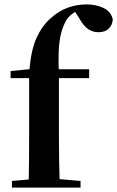

<svg xmlns="http://www.w3.org/2000/svg" viewBox="-20 -850 531 870"><path d="M34 0V-30L147 -40H231L345 -30V0ZM109 0Q111 -58 111.5 -117.5Q112 -177 112 -235V-496H28V-528L159 -541L112 -516L113 -527Q120 -622 145 -677Q170 -732 207 -765Q245 -800 286.5 -815Q328 -830 372 -830Q414 -830 448 -814.5Q482 -799 491 -763Q490 -738 473.5 -721Q457 -704 426 -704Q400 -704 379 -718.5Q358 -733 338 -769L313 -808V-817H360V-809Q335 -805 314.5 -792Q294 -779 282 -761Q266 -734 257 -699.5Q248 -665 246 -618.5Q244 -572 247 -511V-235Q247 -177 248 -117.5Q249 -58 251 0ZM181 -496V-536H384V-496Z"/></svg>

Font: Noto Serif TC ExtraLight
Style: Bold
Weight: 700
Version: Version 2.002-H1;hotconv 1.1.0;makeotfexe 2.6.0